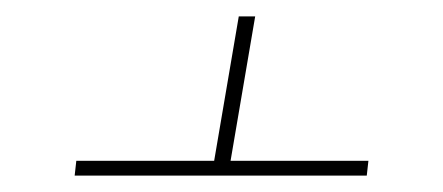

<svg xmlns="http://www.w3.org/2000/svg" viewBox="-20 -545 540 234"><path d="M71 -331 73 -349H241L271 -525H291L261 -349H429L427 -331Z"/></svg>

Font: Iosevka Term Curly Th Obl
Style: Regular
Weight: 100
Italic angle: -9°
Designer: Belleve Invis
Foundry: Belleve Invis
Version: Version 32.3.0